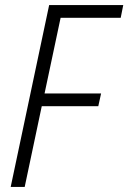

<svg xmlns="http://www.w3.org/2000/svg" viewBox="-20 -734 504 754"><path d="M22 0 173 -714H464L454 -664H218L155 -367H377L366 -317H144L77 0Z"/></svg>

Font: Noto Sans Display SemiCondensed Light
Style: Italic
Weight: 300
Width: 4
Italic angle: -12°
Designer: Monotype Design Team
Foundry: Monotype Imaging Inc.
Version: Version 1.900